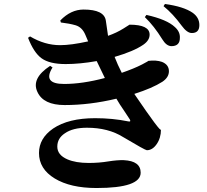

<svg xmlns="http://www.w3.org/2000/svg" viewBox="-20 -872 1040 965"><path d="M283 -769Q336 -824 400 -824Q504 -824 512 -768L523 -692Q566 -707 601 -729Q630 -748 631 -748Q732 -748 732 -698Q732 -669 700 -647Q652 -614 556 -586Q571 -547 592 -506Q653 -527 694 -548Q728 -566 725 -566Q765 -571 794 -561Q829 -547 829 -514Q829 -483 796 -461Q746 -429 655 -400Q789 -203 789 -221Q789 -178 767 -147Q746 -117 718 -117Q710 -117 599 -183Q524 -230 417 -230Q346 -230 306 -202Q268 -177 268 -135Q268 -93 319 -71Q361 -53 426 -53Q478 -53 526 -61Q570 -68 602 -67Q687 -63 687 -4Q687 73 465 73Q334 73 255 25Q176 -23 176 -103Q176 -177 247 -226Q324 -278 458 -278Q546 -278 624 -262Q639 -258 633 -271L604 -315Q581 -348 565 -376Q431 -344 305 -344Q198 -344 168 -410Q136 -478 232 -541L244 -533Q192 -450 302 -450Q394 -450 507 -480L466 -565Q381 -550 310 -550Q229 -550 189 -579Q150 -607 121 -682L131 -689Q205 -645 282 -645Q337 -645 423 -664L409 -697Q393 -735 360 -745Q329 -754 286 -759ZM716 -797Q819 -774 859 -736Q886 -712 884 -681Q884 -640 841 -640Q816 -641 796 -674Q754 -742 708 -786ZM809 -852Q903 -839 948 -808Q982 -784 982 -746Q982 -706 944 -706Q920 -706 893 -743Q849 -803 802 -841Z"/></svg>

Font: Source Han Serif CN Heavy
Style: Regular
Weight: 900
Designer: Ryoko NISHIZUKA  (kana & ideographs); Frank Grießhammer (Latin, Greek & Cyrillic); Wenlong ZHANG  (bopomofo); Sandoll Co
Foundry: Adobe Systems Incorporated
Version: Version 1.000;PS 1;hotconv 16.6.53;makeotf.lib2.5.65590